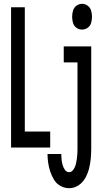

<svg xmlns="http://www.w3.org/2000/svg" viewBox="-20 -773 540 1006"><path d="M410 -618Q426 -618 439.5 -627.5Q453 -637 457.5 -653Q462 -669 462 -685Q462 -701 457.5 -717Q453 -733 439.5 -743Q426 -753 410 -753Q394 -753 380.5 -743Q367 -733 362.5 -717Q358 -701 358 -685Q358 -669 362.5 -653Q367 -637 380.5 -627.5Q394 -618 410 -618ZM342 213Q369 213 391.5 198Q414 183 427 159.5Q440 136 446.5 110.5Q453 85 455.5 58.5Q458 32 458 5V-530H314V-446H386V5Q386 17 385.5 29Q385 41 383.5 52.5Q382 64 380 75.5Q378 87 374 98Q370 109 362 119Q354 129 342 129Q328 129 319.5 116Q311 103 307.5 89.5Q304 76 302.5 62Q301 48 301 34H229Q229 57 232.5 80.5Q236 104 243.5 126.5Q251 149 263.5 169.5Q276 190 297.5 201.5Q319 213 342 213ZM38 0H243V-84H110V-735H38Z"/></svg>

Font: Iosevka SS08 Medium
Style: Regular
Weight: 500
Monospace: yes
Designer: Belleve Invis
Foundry: Belleve Invis
Version: Version 3.4.3; ttfautohint (v1.8.3)